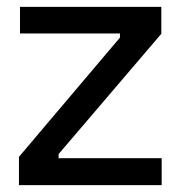

<svg xmlns="http://www.w3.org/2000/svg" viewBox="-20 -537 524 557"><path d="M35 0V-82L328 -428V-440H38V-517H448V-439L150 -90V-78H449V0Z"/></svg>

Font: Bricolage Grotesque 20pt
Style: Regular
Weight: 400
Version: Version 1.001;gftools[0.9.33.dev8+g029e19f]